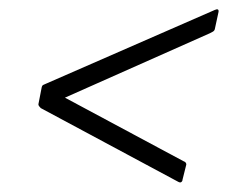

<svg xmlns="http://www.w3.org/2000/svg" viewBox="-20 -506 481 405"><path d="M355 -123 66 -278Q64 -280 62.5 -282Q61 -284 61 -286L68 -322Q69 -326 71.5 -327Q74 -328 76 -329L433 -485Q442 -489 441 -481L433 -444Q432 -441 429.5 -439.5Q427 -438 423 -436L117 -300L367 -166Q373 -164 373 -159L365 -127Q365 -124 362.5 -122Q360 -120 355 -123Z"/></svg>

Font: Glory Thin Light
Style: Italic
Weight: 300
Italic angle: -12°
Version: Version 1.011